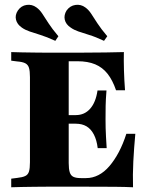

<svg xmlns="http://www.w3.org/2000/svg" viewBox="-20 -791 635 811"><path d="M176.6 -2.4Q152.4 -2.4 125 -2Q97.6 -1.6 71.8 -1.2Q46 -0.8 27.4 0V-36.3L52.4 -39.5Q75 -41.9 86.7 -47.6Q98.4 -53.2 102.4 -66.5Q106.5 -79.8 106.5 -105.6V-465.3Q106.5 -491.1 102.4 -504.4Q98.4 -517.7 86.7 -523.8Q75 -529.8 52.4 -531.5L27.4 -534.7V-571Q46 -570.2 71.8 -569.8Q97.6 -569.4 125 -569Q152.4 -568.5 176.6 -568.5H188.7H312.9Q380.6 -568.5 426.2 -569.4Q471.8 -570.2 503.2 -571Q502.4 -534.7 503.6 -494Q504.8 -453.2 508.1 -409.7H470.2Q455.6 -452.4 434.3 -479.4Q412.9 -506.5 381.9 -519.4Q350.8 -532.3 307.3 -532.3H270.2V-102.4Q270.2 -77.4 274.6 -63.3Q279 -49.2 290.3 -44Q301.6 -38.7 321.8 -38.7H343.5Q371 -38.7 396 -51.6Q421 -64.5 442.3 -89.5Q463.7 -114.5 481.9 -148.8Q500 -183.1 513.7 -225.8H551.6Q546 -165.3 543.1 -108.9Q540.3 -52.4 541.9 0Q510.5 -1.6 464.9 -2Q419.4 -2.4 350.8 -2.4H188.7ZM232.3 -268.5V-304.8H386.3V-268.5ZM392.7 -165.3Q388.7 -199.2 376.6 -222.6Q364.5 -246 345.6 -257.3Q326.6 -268.5 300 -268.5V-304.8Q337.1 -304.8 360.9 -331.9Q384.7 -358.9 391.9 -408.9H429.8Q426.6 -369.4 426.2 -343.1Q425.8 -316.9 425.8 -287.1Q425.8 -267.7 426.2 -250Q426.6 -232.3 427.8 -212.1Q429 -191.9 430.6 -165.3ZM213.7 -618.5Q176.6 -635.5 150.4 -643.5Q124.2 -651.6 105.2 -658.1Q86.3 -664.5 72.6 -674.2Q52.4 -687.9 47.6 -707.7Q42.7 -727.4 55.6 -746.8Q69.4 -766.9 92.3 -770.2Q115.3 -773.4 133.9 -759.7Q147.6 -750 158.5 -733.5Q169.4 -716.9 184.7 -693.1Q200 -669.4 226.6 -637.9ZM419.4 -618.5Q383.1 -635.5 356.5 -643.5Q329.8 -651.6 311.3 -658.1Q292.7 -664.5 279 -674.2Q258.1 -687.9 253.6 -707.7Q249.2 -727.4 261.3 -746.8Q275.8 -766.9 298.8 -770.2Q321.8 -773.4 340.3 -759.7Q354 -750 364.9 -733.5Q375.8 -716.9 391.1 -693.1Q406.5 -669.4 433.1 -637.9Z"/></svg>

Font: Playfair 9pt Black
Style: Regular
Weight: 900
Designer: Claus Eggers Sørensen
Foundry: Claus Eggers Sørensen
Version: Version 2.203